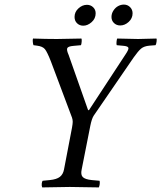

<svg xmlns="http://www.w3.org/2000/svg" viewBox="-20 -815 703 837"><path d="M336 -76Q331 -53 341 -43Q351 -33 380 -30L414 -27Q415 -24 415 -18Q415 -12 413.5 -6Q412 0 411 2Q323 0 284 0Q254 0 164 2Q161 -5 162 -14.5Q163 -24 166 -27L197 -30Q227 -33 241 -44Q255 -55 259 -76L294 -259Q297 -276 297 -284Q297 -293 294 -302L202 -547Q186 -588 176 -600.5Q166 -613 141 -616L126 -618Q124 -622 123 -632.5Q122 -643 124 -647Q180 -645 228 -645Q257 -645 335 -647Q337 -644 336 -633Q335 -622 333 -618L300 -615Q276 -613 273 -604.5Q270 -596 279 -576L364 -335H368L526 -576Q541 -598 540 -605.5Q539 -613 521 -615L489 -618Q487 -621 488 -632.5Q489 -644 491 -647Q567 -645 582 -645Q604 -645 662 -647Q664 -644 662.5 -633Q661 -622 658 -618L632 -616Q608 -614 595 -603Q582 -592 563 -565L388 -310Q380 -297 374 -268ZM359 -794Q375 -794 386 -783.5Q397 -773 397 -757Q397 -734 379.5 -718.5Q362 -703 343 -703Q327 -703 316 -713.5Q305 -724 305 -741Q305 -763 322 -778.5Q339 -794 359 -794ZM520 -795Q536 -795 547 -784Q558 -773 558 -757Q558 -735 541 -719.5Q524 -704 504 -704Q488 -704 477 -714.5Q466 -725 466 -741Q466 -756 474.5 -769Q483 -782 495 -788.5Q507 -795 520 -795Z"/></svg>

Font: Linux Libertine O
Style: Italic
Weight: 400
Italic angle: -12°
Designer: Philipp H. Poll
Foundry: Philipp H. Poll
Version: Version 5.1.6